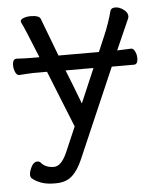

<svg xmlns="http://www.w3.org/2000/svg" viewBox="-49 -527 598 733"><g transform="rotate(-5 250.0 -160.5)"><path d="M317 -262 261 -131Q233 -205 210 -262ZM139 -263Q175 -174 226 -46L186 47Q163 101 134 101Q104 101 87 83Q82 75 72 75Q58 75 49 93Q40 111 40 124Q40 130 44 136Q77 164 128 164H137Q174 164 197.5 143.5Q221 123 239 81Q332 -135 387 -261H472Q487 -261 487 -285Q487 -299 481 -311Q475 -323 467 -323H466Q428 -321 416 -321H413Q453 -412 463 -434Q467 -442 467 -447Q467 -462 451 -473.5Q435 -485 420 -485Q405 -485 401 -475Q388 -426 369 -382L343 -321H188Q140 -446 133 -466Q128 -480 95 -480Q80 -480 68 -475.5Q56 -471 56 -464L57 -459Q67 -441 115 -321H87Q58 -321 28 -323Q12 -323 12 -299Q12 -285 17.5 -272.5Q23 -260 32 -260H33L63 -262L87 -263Z"/></g></svg>

Font: LXGW WenKai Mono TC
Style: Regular
Weight: 400
Designer: LXGW / Fontworks Inc.
Foundry: LXGW / Fontworks Inc.
Version: Version 1.330